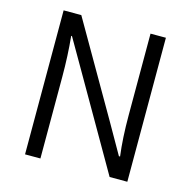

<svg xmlns="http://www.w3.org/2000/svg" viewBox="-107 -837 937 942"><g transform="rotate(15 361.5 -365.5)"><path d="M101.6 0V-731.4H191.4L460.9 -264.6L548.8 -110.4H554.7Q543 -201.2 543 -317.4V-731.4H621.1V0H531.2L260.7 -469.7L173.8 -620.1H169.9Q179.7 -522.5 179.7 -414.1V0Z"/></g></svg>

Font: Gothic A1
Style: Regular
Weight: 400
Designer: HanYang I&C Co.,Ltd.
Foundry: HanYang I&C Co.,Ltd.
Version: Version 2.50